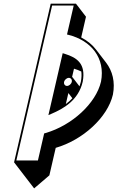

<svg xmlns="http://www.w3.org/2000/svg" viewBox="-20 -880 637 1041"><path d="M56.3 0 110.7 70.7 165.1 141.4 247.7 70.7 282.1 -78.4C429 -120.9 563.5 -243.2 592.2 -367.1C605.3 -435.8 590 -495.2 554.8 -540.9L500.4 -611.6C479.9 -638.3 452.6 -660.3 420.3 -676.9L446.2 -789.3L391.9 -860H254.9ZM420.7 -492.3C423.1 -476.7 422.5 -458.4 418.4 -436.5C416.4 -427.8 413.9 -419.6 411.1 -411.8L374.9 -458.8C373.7 -460.3 372.4 -461.7 370.9 -462.9L381.2 -507.6C395.4 -503.2 408.8 -498.3 420.7 -492.3ZM372.3 -347.5C361.5 -335.5 349.6 -325.1 336.9 -315.8L350.7 -375.5ZM319.9 -591.6 242.4 -255.9 258.2 -262.6C324.8 -291 405.2 -336.2 428.4 -436.7C447 -535.4 395.9 -568.1 331.8 -587.9ZM327.5 -436C330.3 -448.1 342.6 -457.9 353.4 -457.9C364.2 -457.9 371.9 -448.1 369.1 -436C366.3 -423.9 354.1 -414.1 343.3 -414.1C332.5 -414.1 324.8 -423.9 327.5 -436ZM68.6 -10 262.6 -850H379.6L343.3 -693L350.6 -691.2C474 -660.6 552.1 -565.1 527.7 -437.6C500.5 -319.7 370.4 -200.2 227 -158.7L219.4 -156.5L185.6 -10Z"/></svg>

Font: Stormning
Style: AsgardObl
Weight: 400
Designer: Robert Jablonski, Mew Too
Foundry: Cannot Into Space Fonts
Version: Version 0.90